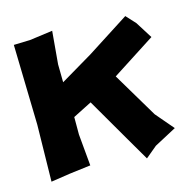

<svg xmlns="http://www.w3.org/2000/svg" viewBox="-90 -638 742 756"><g transform="rotate(-15 280.5 -260.0)"><path d="M27.3 -536.1 35.2 -209 31.2 22.5 109.4 10.7 195.3 0 183.6 -128.9V-200.2L260.7 -239.3L363.3 -62.5L418 31.2L464.8 -7.8L554.7 -55.7L492.2 -128.9L382.8 -312.5L558.6 -425.8L515.6 -494.1L480.5 -532.2L308.6 -421.9L176.8 -343.8L175.8 -417L187.5 -550.8L93.8 -538.1Z"/></g></svg>

Font: MaokenAssortedSans-Lite
Style: Lite
Weight: 400
Version: Version 1.400